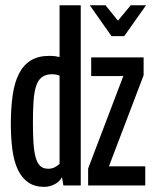

<svg xmlns="http://www.w3.org/2000/svg" viewBox="-20 -710 590 735"><path d="M529.8 -421.9 397 -73.2H536.1V0H317.4V-64.9L452.1 -418.9H329.1V-490.2H529.8ZM21.5 -234.9Q21.5 -297.4 28.6 -345.9Q35.6 -394.5 52.7 -428Q69.8 -461.4 98.1 -478.8Q126.5 -496.1 168.5 -496.1Q181.6 -496.1 190.9 -494.9Q200.2 -493.7 208 -491.7V-689.9H289.1V0H222.7L217.3 -31.7Q211.9 -21.5 203.6 -14.4Q195.3 -7.3 185.8 -2.9Q176.3 1.5 167 3.4Q157.7 5.4 150.4 5.4Q112.8 5.4 88.1 -11.7Q63.5 -28.8 48.6 -60.1Q33.7 -91.3 27.6 -135.7Q21.5 -180.2 21.5 -234.9ZM106 -240.2Q106 -195.8 108.2 -162.6Q110.4 -129.4 116.5 -107.4Q122.6 -85.4 134 -74.7Q145.5 -64 164.6 -64Q177.7 -64 188.7 -69.3Q199.7 -74.7 208 -82.5V-420.4Q202.1 -422.9 194.6 -424.3Q187 -425.8 179.7 -425.8Q155.3 -425.8 140.6 -414.8Q126 -403.8 118.4 -380.9Q110.8 -357.9 108.4 -323Q106 -288.1 106 -240.2ZM406.7 -571.8 323.7 -689.9H383.8L431.6 -630.9L480.5 -689.9H539.1L455.6 -571.8Z"/></svg>

Font: Code New Roman
Style: Regular
Weight: 400
Monospace: yes
Designer: Sam Radian
Foundry: Code New Roman
Version: Version 2.00 November 29, 2014